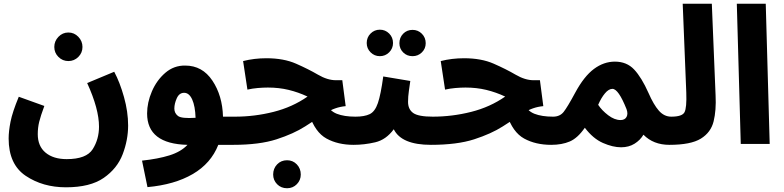

<svg xmlns="http://www.w3.org/2000/svg" viewBox="-20 -766 4173 1022"><path d="M26 -29Q26 109 117 170Q208 231 331 231Q460 231 532 181Q604 131 633 55Q662 -21 662 -98Q662 -171 640 -249.5Q618 -328 588 -384L444 -324Q507 -186 507 -92Q507 -25 473.5 28Q440 81 335 81Q264 81 222.5 46.5Q181 12 181 -52Q181 -86 188.5 -117Q196 -148 216 -202L80 -251Q46 -169 36 -118Q26 -67 26 -29ZM344 -441Q375 -441 397 -463Q419 -485 419 -516Q419 -547 397 -570Q375 -593 344 -593Q313 -593 291 -570Q269 -547 269 -516Q269 -485 291 -463Q313 -441 344 -441Z M1221 5Q1306 5 1306 -72Q1306 -102 1288 -123.5Q1270 -145 1231 -145H1167Q1164 -257 1110.5 -337Q1057 -417 966 -417Q906 -418 860 -378.5Q814 -339 788.5 -279.5Q763 -220 763 -162Q763 0 978 5Q943 42 882 61Q821 80 736 89L765 230Q909 217 1006 160.5Q1103 104 1142 5ZM908 -188Q908 -214 921 -243Q934 -272 960 -272Q987 -272 1003 -236.5Q1019 -201 1021 -139Q946 -134 927 -149Q908 -164 908 -188Z M1862 5Q1947 5 1947 -72Q1947 -102 1929 -123.5Q1911 -145 1872 -145Q1812 -145 1772.5 -160.5Q1733 -176 1711 -222L1626 -157Q1657 -62 1718 -28.5Q1779 5 1862 5ZM1221 5Q1361 5 1452 -24.5Q1543 -54 1604 -93Q1665 -132 1714 -164Q1763 -196 1820 -201L1802 -339H1768Q1723 -339 1672.5 -368.5Q1622 -398 1556 -427Q1490 -456 1398 -456Q1333 -456 1274 -441L1297 -289Q1323 -295 1352 -297.5Q1381 -300 1406 -300Q1465 -300 1516.5 -287.5Q1568 -275 1617 -252Q1537 -196 1436 -170.5Q1335 -145 1231 -145ZM1508 236Q1539 236 1560 214.5Q1581 193 1581 163Q1581 131 1560 109Q1539 87 1508 87Q1476 87 1455 109Q1434 131 1434 163Q1434 193 1455 214.5Q1476 236 1508 236Z M2358 -72Q2358 -102 2340.5 -123.5Q2323 -145 2284 -145Q2207 -145 2179.5 -164.5Q2152 -184 2152 -224Q2152 -252 2156.5 -282.5Q2161 -313 2164 -335L2020 -359Q2007 -263 1991.5 -217.5Q1976 -172 1948 -158.5Q1920 -145 1872 -145L1862 5Q1919 5 1977 -8.5Q2035 -22 2076 -78Q2117 5 2274 5Q2358 5 2358 -72ZM2002 -467Q2031 -467 2051.5 -487.5Q2072 -508 2072 -537Q2072 -567 2051.5 -587.5Q2031 -608 2002 -608Q1973 -608 1952.5 -587.5Q1932 -567 1932 -537Q1932 -508 1952.5 -487.5Q1973 -467 2002 -467ZM2176 -467Q2205 -467 2225.5 -487Q2246 -507 2246 -536Q2246 -566 2225.5 -586.5Q2205 -607 2176 -607Q2146 -607 2126 -586.5Q2106 -566 2106 -536Q2106 -507 2126 -487Q2146 -467 2176 -467Z M2914 5Q2999 5 2999 -72Q2999 -102 2981 -123.5Q2963 -145 2924 -145Q2864 -145 2824.5 -160.5Q2785 -176 2763 -222L2678 -157Q2709 -62 2770 -28.5Q2831 5 2914 5ZM2273 5Q2413 5 2504 -24.5Q2595 -54 2656 -93Q2717 -132 2766 -164Q2815 -196 2872 -201L2854 -339H2820Q2775 -339 2724.5 -368.5Q2674 -398 2608 -427Q2542 -456 2450 -456Q2385 -456 2326 -441L2349 -289Q2375 -295 2404 -297.5Q2433 -300 2458 -300Q2517 -300 2568.5 -287.5Q2620 -275 2669 -252Q2589 -196 2488 -170.5Q2387 -145 2283 -145Z M3543 5Q3584 5 3606 -16.5Q3628 -38 3628 -72Q3628 -102 3610 -123.5Q3592 -145 3553 -145Q3515 -145 3487 -177Q3459 -209 3432 -271Q3395 -354 3355.5 -396Q3316 -438 3253 -438Q3194 -438 3141.5 -399Q3089 -360 3042 -273Q3000 -195 2980 -170Q2960 -145 2924 -145L2914 5Q2971 5 3013 -13Q3055 -31 3093 -86Q3137 -28 3189.5 -5Q3242 18 3286 18Q3327 18 3357.5 -1Q3388 -20 3405 -49Q3458 5 3543 5ZM3164 -208Q3180 -245 3200 -269Q3220 -293 3240 -293Q3272 -293 3315 -185Q3324 -160 3315 -143.5Q3306 -127 3283 -127Q3251 -127 3217.5 -152.5Q3184 -178 3164 -208Z M3543 5Q3657 5 3710.5 -28Q3764 -61 3778.5 -120Q3793 -179 3789 -258L3769 -746H3614L3633 -274Q3636 -192 3623.5 -168.5Q3611 -145 3553 -145Z M3923 0 3902 -746H4056L4077 0Z"/></svg>

Font: Noto Sans Arabic SemiCondensed Extra
Style: Regular
Weight: 800
Width: 4
Designer: Nadine Chahine - Monotype Design Team
Foundry: Monotype Imaging Inc.
Version: Version 1.902